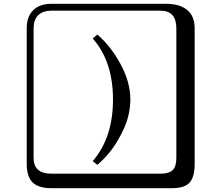

<svg xmlns="http://www.w3.org/2000/svg" viewBox="-20 -774 1140 1006"><path d="M663 -252Q663 -211 651 -161Q639 -111 597.5 -39Q556 33 490 90L466 70Q572 -53 572 -252Q572 -453 466 -572L490 -593Q561 -532 612 -437.5Q663 -343 663 -252ZM249 -718Q204 -718 180 -694Q156 -670 156 -625V53Q156 136 249 136H821Q866 136 885 117Q904 98 904 53V-625Q904 -718 821 -718ZM1000 84Q1000 153 973.5 182.5Q947 212 881 212H249Q181 212 150.5 181.5Q120 151 120 84V-625Q120 -687 154 -720.5Q188 -754 249 -754H851Q921 -754 960.5 -722Q1000 -690 1000 -625Z"/></svg>

Font: Libertinus Keyboard
Style: Regular
Weight: 700
Designer: Philipp H. Poll
Foundry: Khaled Hosny
Version: Version 6.7